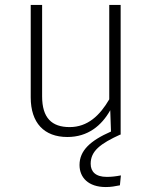

<svg xmlns="http://www.w3.org/2000/svg" viewBox="-20 -542 616 775"><path d="M346 119C346 68 384 38 468 0L467 -2V-522H421V-141C383 -76 334 -29 261 -29C189 -29 150 -66 150 -153V-522H104V-149C104 -46 158 11 252 11C335 11 390 -35 425 -97L428 -11C344 26 301 66 301 124C301 174 336 213 407 213C428 213 444 210 464 206L468 166C447 170 430 172 411 172C366 172 346 151 346 119Z"/></svg>

Font: Fira Sans ExtraLight
Style: Regular
Weight: 200
Designer: bBox Type GmbH & Carrois Corporate GbR & Edenspiekermann AG
Foundry: bBox Type GmbH & Carrois Corporate GbR & Edenspiekermann AG
Version: Version 4.300;PS 004.300;hotconv 1.0.88;makeotf.lib2.5.64775